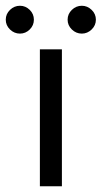

<svg xmlns="http://www.w3.org/2000/svg" viewBox="-70 -653 356 673"><path d="M0 -535.2Q-20 -535.2 -34.9 -549.6Q-49.8 -564 -49.8 -584Q-49.8 -604 -34.9 -618.4Q-20 -632.8 0 -632.8Q19.5 -632.8 34.2 -618.4Q48.8 -604 48.8 -584Q48.8 -564 34.2 -549.6Q19.5 -535.2 0 -535.2ZM216.8 -535.2Q196.8 -535.2 181.9 -549.6Q167 -564 167 -584Q167 -604 181.9 -618.4Q196.8 -632.8 216.8 -632.8Q236.3 -632.8 251.2 -618.4Q266.1 -604 266.1 -584Q266.1 -564 251.2 -549.6Q236.3 -535.2 216.8 -535.2ZM69.8 0V-480H147V0Z"/></svg>

Font: Prompt Light
Style: Regular
Weight: 300
Designer: Katatrad Team
Foundry: CadsonDemak
Version: Version 1.000;PS 001.000;hotconv 1.0.88;makeotf.lib2.5.64775